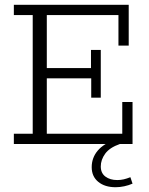

<svg xmlns="http://www.w3.org/2000/svg" viewBox="-20 -603 625 804"><path d="M38 0V-43H117V-540H38V-583H519V-412H476V-540H176V-318H361V-394H402V-194H362V-275H176V-43H492V-176H535V0ZM464 181Q419 181 391.5 158.5Q364 136 364 97Q364 58 389 28Q414 -2 465 -19L482 0Q439 15 420.5 40.5Q402 66 402 94Q402 122 421.5 136.5Q441 151 471 151Q485 151 498 148Q511 145 526 139L535 166Q519 173 500.5 177Q482 181 464 181Z"/></svg>

Font: Rokkitt SemiBold Light
Style: Regular
Weight: 300
Version: Version 3.103